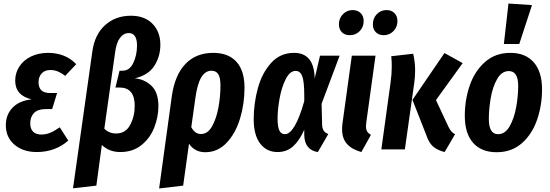

<svg xmlns="http://www.w3.org/2000/svg" viewBox="-20 -845 3111 1086"><path d="M13 -137Q13 -196 50.5 -235.5Q88 -275 159 -283Q66 -305 66 -389Q66 -432 89 -468Q112 -504 154.5 -525Q197 -546 253 -546Q300 -546 340.5 -530Q381 -514 411 -482L349 -416Q328 -432 308 -440.5Q288 -449 265 -449Q233 -449 215.5 -429.5Q198 -410 198 -380Q198 -319 262 -319H303L275 -228H239Q194 -228 172.5 -206Q151 -184 151 -147Q151 -117 167 -100.5Q183 -84 213 -84Q240 -84 264 -94Q288 -104 318 -125L366 -50Q332 -19 286.5 -2Q241 15 188 15Q111 15 62 -26.5Q13 -68 13 -137Z M502 -552Q515 -649 574 -702.5Q633 -756 721 -756Q798 -756 842.5 -710.5Q887 -665 887 -592Q887 -525 852.5 -472Q818 -419 742 -402Q798 -397 837 -359.5Q876 -322 876 -245Q876 -185 853 -125Q830 -65 781 -25Q732 15 660 15Q598 15 556 -25L525 205L393 220ZM742 -247Q742 -350 656 -350H633L656 -445H673Q713 -445 734 -489Q755 -533 755 -588Q755 -623 743 -640.5Q731 -658 709 -658Q679 -658 658.5 -630.5Q638 -603 631 -548L570 -117Q597 -90 637 -90Q690 -90 716 -138Q742 -186 742 -247Z M1363 -349Q1363 -257 1337.5 -173.5Q1312 -90 1261.5 -37Q1211 16 1141 16Q1082 16 1049 -32L1016 205L880 221L952 -302Q969 -421 1029 -483.5Q1089 -546 1186 -546Q1272 -546 1317.5 -495.5Q1363 -445 1363 -349ZM1227 -361Q1227 -406 1214.5 -425.5Q1202 -445 1176 -445Q1141 -445 1118.5 -407.5Q1096 -370 1085 -290L1062 -126Q1082 -87 1117 -87Q1155 -87 1179.5 -130.5Q1204 -174 1215.5 -237Q1227 -300 1227 -361Z M1760 -401 1790 -530H1901L1799 -258L1802 -139Q1803 -117 1811.5 -105Q1820 -93 1837 -87L1778 15Q1742 10 1722 -14Q1702 -38 1701 -80V-111Q1674 -50 1638 -17.5Q1602 15 1550 15Q1488 15 1451.5 -33Q1415 -81 1415 -171Q1415 -260 1438.5 -346Q1462 -432 1513.5 -489Q1565 -546 1643 -546Q1757 -546 1760 -401ZM1550 -174Q1550 -128 1560 -107Q1570 -86 1591 -86Q1648 -86 1701 -273V-304Q1701 -384 1689.5 -414Q1678 -444 1652 -444Q1620 -444 1596.5 -398Q1573 -352 1561.5 -288.5Q1550 -225 1550 -174Z M2052 -154Q2050 -136 2050 -131Q2050 -113 2056.5 -102Q2063 -91 2078 -82L2024 15Q1970 0 1942.5 -31Q1915 -62 1915 -113Q1915 -134 1917 -146L1970 -530H2104ZM1897 -707Q1897 -742 1920 -765Q1943 -788 1974 -788Q2003 -788 2020 -771Q2037 -754 2037 -726Q2037 -692 2014.5 -669Q1992 -646 1959 -646Q1930 -646 1913.5 -663Q1897 -680 1897 -707ZM2089 -707Q2089 -742 2111.5 -765Q2134 -788 2166 -788Q2194 -788 2211 -771Q2228 -754 2228 -726Q2228 -692 2205.5 -669Q2183 -646 2151 -646Q2122 -646 2105.5 -663Q2089 -680 2089 -707Z M2390 -84 2313 -280 2494 -545 2597 -488 2446 -279 2517 -127Q2526 -109 2534.5 -100Q2543 -91 2554 -86L2495 15Q2454 5 2429.5 -16.5Q2405 -38 2390 -84ZM2189 -377Q2196 -427 2196 -469Q2196 -502 2193 -527L2317 -541Q2328 -495 2328 -447Q2328 -409 2323 -375L2270 0H2137Z M2609 -190Q2609 -280 2637 -361.5Q2665 -443 2723.5 -494.5Q2782 -546 2867 -546Q2952 -546 2999 -492.5Q3046 -439 3046 -340Q3046 -251 3018.5 -169.5Q2991 -88 2933 -36Q2875 16 2789 16Q2703 16 2656 -37Q2609 -90 2609 -190ZM2911 -359Q2911 -443 2858 -443Q2818 -443 2792.5 -399Q2767 -355 2756 -292.5Q2745 -230 2745 -172Q2745 -86 2797 -86Q2837 -86 2862.5 -130.5Q2888 -175 2899.5 -238Q2911 -301 2911 -359ZM2989 -816 2917 -596H2830L2856 -825Z"/></svg>

Font: Fira Sans Compressed SemiBold
Style: Italic
Weight: 600
Width: 1
Italic angle: -8°
Designer: bBox Type GmbH & Carrois Corporate GbR & Edenspiekermann AG
Foundry: bBox Type GmbH & Carrois Corporate GbR & Edenspiekermann AG
Version: Version 4.301